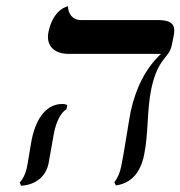

<svg xmlns="http://www.w3.org/2000/svg" viewBox="-20 -580 576 613"><path d="M463 -296C484 -396 520 -394 528 -434L533 -458C542 -496 536 -516 483 -516H237C212 -516 197 -537 197 -560C197 -560 151 -553 135 -479C126 -438 149 -408 199 -408H494C446 -363 414 -301 397 -223C389 -181 376 -91 367 -49C363 -29 356 -12 345 2L350 12C398 5 428 -27 440 -85C454 -151 449 -230 463 -296ZM153 -159C160 -191 174 -221 192 -231L195 -244C191 -247 185 -248 179 -248C130 -248 97 -206 82 -138C78 -119 69 -59 65 -41C61 -25 53 -7 43 2L47 13C97 10 127 -19 135 -58C139 -77 149 -140 153 -159Z"/></svg>

Font: Libertinus Sans
Style: Italic
Weight: 400
Italic angle: -12°
Designer: Philipp H. Poll, Khaled Hosny
Foundry: Caleb Maclennan
Version: Version 7.050;RELEASE